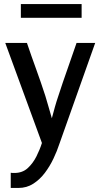

<svg xmlns="http://www.w3.org/2000/svg" viewBox="-20 -709 496 948"><path d="M113 -497Q135 -432 158.5 -367.5Q182 -303 204 -235Q212 -209 220 -180.5Q228 -152 236 -125Q243 -152 251 -180.5Q259 -209 268 -235Q290 -303 313 -367.5Q336 -432 358 -497H450L273 2Q262 36 244 74Q226 112 201.5 144.5Q177 177 144.5 198Q112 219 71 219H33V144Q38 145 42 145Q46 145 51 145Q91 145 117 121Q143 97 160 63Q177 29 187 -3L6 -497ZM83 -689H383V-621H83Z"/></svg>

Font: Rosario Light SemiBold
Style: Regular
Weight: 600
Version: Version 1.101; ttfautohint (v1.8.1.43-b0c9)